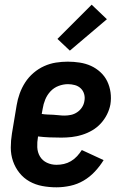

<svg xmlns="http://www.w3.org/2000/svg" viewBox="-20 -791 540 819"><path d="M221 8Q190 8 160.5 2.5Q131 -3 106 -17Q81 -31 63 -53.5Q45 -76 35.5 -103.5Q26 -131 26 -161.5Q26 -192 31 -222L51 -342Q55 -367 64 -392Q73 -417 87.5 -439.5Q102 -462 123 -480Q144 -498 168.5 -509Q193 -520 218.5 -524Q244 -528 269 -528Q295 -528 320.5 -524Q346 -520 368 -510Q390 -500 408.5 -483Q427 -466 437.5 -444Q448 -422 451.5 -397Q455 -372 451 -346Q447 -324 436.5 -303Q426 -282 410 -264.5Q394 -247 373.5 -235Q353 -223 330.5 -216Q308 -209 286 -206.5Q264 -204 242 -204Q216 -204 191.5 -205Q167 -206 142 -209V-207Q138 -185 139 -163Q140 -141 150.5 -123.5Q161 -106 180 -97Q199 -88 221 -88Q237 -88 252.5 -91.5Q268 -95 282.5 -103.5Q297 -112 308.5 -124.5Q320 -137 329 -151L422 -108Q406 -82 384.5 -59Q363 -36 336.5 -20.5Q310 -5 280 1.5Q250 8 221 8ZM255 -298Q269 -298 283 -301Q297 -304 309.5 -312.5Q322 -321 330 -333.5Q338 -346 340 -360Q343 -375 339 -389.5Q335 -404 324.5 -414Q314 -424 299.5 -428Q285 -432 270 -432Q250 -432 230 -424.5Q210 -417 195.5 -401.5Q181 -386 173 -366.5Q165 -347 162 -327L158 -305Q170 -303 182.5 -302.5Q195 -302 207 -301.5Q219 -301 231 -299.5Q243 -298 255 -298ZM278 -575 225 -625 371 -771 436 -709Z"/></svg>

Font: Iosevka Curly
Style: Bold Italic
Weight: 700
Italic angle: -9°
Monospace: yes
Designer: Belleve Invis
Foundry: Belleve Invis
Version: Version 22.1.2; ttfautohint (v1.8.4)